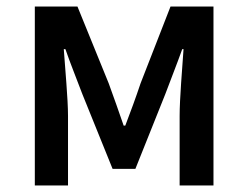

<svg xmlns="http://www.w3.org/2000/svg" viewBox="-20 -570 762 590"><path d="M87 0H189V-214C189 -266 180 -360 176 -419H181C196 -375 217 -324 233 -281L326 -51H396L488 -281C504 -324 524 -374 540 -419H544C540 -360 532 -266 532 -214V0H636V-550H504L412 -314C397 -269 381 -226 365 -184H360C346 -226 330 -269 314 -314L218 -550H87Z"/></svg>

Font: Noto Sans HK Medium
Style: Regular
Weight: 500
Designer: Ryoko NISHIZUKA 西塚涼子 (kana, bopomofo & ideographs); Paul D. Hunt (Latin, Greek & Cyrillic); Sandoll Communications 산돌커뮤니
Foundry: Adobe
Version: Version 2.002;hotconv 1.0.116;makeotfexe 2.5.65601